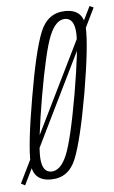

<svg xmlns="http://www.w3.org/2000/svg" viewBox="-93 -648 417 700"><g transform="rotate(-5 116.0 -298.5)"><path d="M-44 8.5 -29.5 16.5 276 -608 261.5 -614.5ZM66.5 3Q131.5 3 158.2 -63Q185 -129 215 -299.5Q244 -470 241.2 -537Q238.5 -604 173 -604Q107.5 -604 80.2 -537.2Q53 -470.5 24 -299.5Q-5.5 -129.5 -2.5 -63.2Q0.5 3 66.5 3ZM70.5 -25.5Q37 -25.5 34.2 -79Q31.5 -132.5 60 -299.5Q89 -466.5 111.8 -521Q134.5 -575.5 168 -575.5Q202 -575.5 204.8 -521.2Q207.5 -467 179 -299.5Q150 -133.5 127.2 -79.5Q104.5 -25.5 70.5 -25.5Z"/></g></svg>

Font: Anybody ExtraCondensed ExtraLight
Style: Italic
Weight: 250
Width: 2
Italic angle: -10°
Version: Version 1.113;gftools[0.9.25]